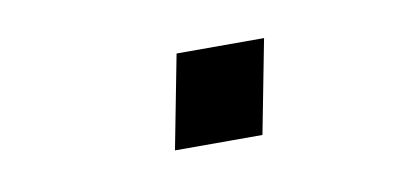

<svg xmlns="http://www.w3.org/2000/svg" viewBox="-31 -387 579 265"><g transform="rotate(-10 259.0 -254.5)"><path d="M223.6 -320.3H346.2L320.8 -189H198.2Z"/></g></svg>

Font: Fantasque Sans Mono
Style: Italic
Weight: 400
Italic angle: -11°
Monospace: yes
Designer: Jany Belluz
Version: Version 1.8.0 ; ttfautohint (v1.8.2)